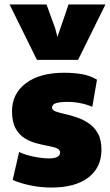

<svg xmlns="http://www.w3.org/2000/svg" viewBox="-20 -835 496 863"><path d="M211 8Q166 8 120 -1Q74 -10 37 -26L66 -152Q89 -140 129 -131.5Q169 -123 200 -123Q250 -123 250 -150Q250 -163 234.5 -169Q219 -175 194.5 -179.5Q170 -184 142 -191.5Q114 -199 89.5 -214.5Q65 -230 49.5 -259Q34 -288 34 -335Q34 -414 96.5 -461Q159 -508 268 -508Q310 -508 346.5 -502Q383 -496 416 -477L395 -355Q342 -377 284 -377Q247 -377 230.5 -371Q214 -365 214 -351Q214 -340 230 -334Q246 -328 271.5 -322.5Q297 -317 325 -307.5Q353 -298 378.5 -281Q404 -264 420 -235.5Q436 -207 436 -162Q436 -82 377 -37Q318 8 211 8ZM146 -566 23 -815H189L228 -708L238 -669Q244 -687 253.5 -714Q263 -741 272.5 -769Q282 -797 288 -815H454L331 -566Z"/></svg>

Font: Paytone One
Style: Regular
Weight: 400
Designer: Vernon Adams
Foundry: Vernon Adams
Version: Version 1.002; ttfautohint (v1.8.4.7-5d5b);gftools[0.9.23]